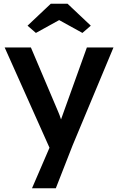

<svg xmlns="http://www.w3.org/2000/svg" viewBox="-20 -782 635 1032"><path d="M152 230H280L370 0L590 -527H447L323 -182L308 -140C303 -156 297 -172 292 -183L146 -527H5L246 12ZM128 -644 173 -605 298 -674 423 -605 468 -644 343 -762H253Z"/></svg>

Font: Easer Grotesk Medium
Style: Regular
Weight: 500
Designer: Boardeaser, Bonnie Shaver-Troup, Thomas Jockin
Foundry: Lexend
Version: Version 1.001;Glyphs 3.1.2 (3151)